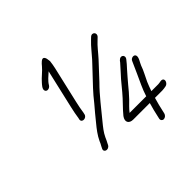

<svg xmlns="http://www.w3.org/2000/svg" viewBox="-178 -863 1079 1079"><g transform="rotate(-45 362.0 -323.0)"><path d="M214.5 -80 220 -91C224.5 -99 229.7 -109.7 235.4 -123C248 -150.1 267.2 -173 285 -195C331.6 -251 378.8 -314 430.3 -365C458.1 -395.4 492.9 -431.7 518.7 -460C542.7 -486.3 564.7 -516.8 590.7 -540L602.2 -551C623 -570.5 598.4 -597.7 577.4 -578L565.9 -567C557.4 -559 550.4 -552 545.1 -546C535 -533.4 520.4 -519 509.6 -505C485.4 -475.2 467.3 -459.4 440 -429C400.1 -386.7 361.9 -348.1 325.5 -301C301.4 -272.3 277.3 -244.7 254.9 -216C234.3 -191.2 211.3 -161.6 197.2 -131C192.6 -119.7 188.2 -110.7 184 -104L178.5 -93C163.2 -67.7 199.4 -55.1 214.5 -80ZM539.2 38C550.3 38 561.4 28.4 564.1 17L576.8 -38C577.9 -42.7 579.8 -49.7 582.6 -59C584.5 -67 586.6 -74.7 588.9 -82H646.9C655.4 -82 668.9 -84.1 677.9 -86C694.7 -90 706.3 -114.3 693 -123.5C683.4 -130.2 669.7 -123 656.4 -123H601.4C607.3 -140.9 614.4 -158.8 621.9 -177C634.7 -205.4 652.1 -234.6 662.2 -265C668.9 -283 688.7 -307.6 682.4 -324.5C676.8 -339.7 650.7 -335.7 644.4 -318C633.9 -294.7 625 -274 613.5 -249C596 -209.6 574.2 -167.9 560.4 -123H428.4C441.2 -140.5 463.2 -161.4 480.1 -178C497.3 -195.6 520.8 -223.3 535.3 -241.5C552.7 -263.4 574.7 -286.3 591.9 -307C605 -321.6 617.5 -334.5 628.8 -350C637.5 -361.8 633.2 -373.5 626.2 -377.5C611.6 -385.7 597.9 -371.9 591.3 -361C576.2 -344.1 561.8 -327.5 545.6 -310C521.5 -284.9 504.8 -261.1 481 -234C453.2 -200 417.7 -168.1 391.2 -135C369.2 -105 384.3 -82 415.9 -82H547.9C545.7 -75.3 543.8 -68.3 542.1 -61C539.1 -51 537 -43.3 535.8 -38L523.1 17C520.4 28.4 528.2 38 539.2 38ZM204.6 -306 202.3 -296C199.6 -269.8 240.9 -272.6 244 -299L246.1 -308C248.4 -327 254.3 -356.7 260 -381L310.1 -598C313.3 -612 315.9 -627.7 317.9 -645L315.6 -661C314.6 -671 311.2 -678.2 305.6 -682.5C294.6 -690.9 274.9 -668.8 265.7 -657C248.9 -636 217.6 -613.1 200.9 -593C191.9 -582.6 174.6 -565.4 179.1 -550.5C184.2 -533.5 208.3 -537.5 217.7 -553C230.8 -576.3 252.3 -591.7 271.8 -610L219 -381C213.2 -356.1 207 -325.5 204.6 -306Z"/></g></svg>

Font: HoneyBee
Style: SeLitIt
Weight: 300
Foundry: Cannot Into Space Fonts
Version: Version 0.89